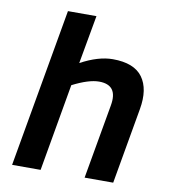

<svg xmlns="http://www.w3.org/2000/svg" viewBox="-84 -822 795 894"><g transform="rotate(10 314.0 -375.0)"><path d="M410.2 -565.9Q511.2 -565.9 551.3 -510.7Q591.3 -455.6 574.2 -358.9L511.2 0H376L438 -352.1Q456.1 -452.1 365.2 -452.1Q316.4 -452.1 240.2 -413.1L168 0H33.2L165 -750H299.8L258.8 -521Q341.8 -565.9 410.2 -565.9Z"/></g></svg>

Font: Stilu SemiBold
Style: Italic
Weight: 600
Italic angle: -10°
Designer: Genilson Lima Santos
Foundry: Genilson Lima Santos
Version: Version 1.200;PS 001.200;hotconv 1.0.88;makeotf.lib2.5.64775